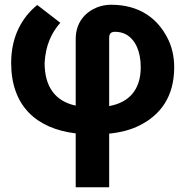

<svg xmlns="http://www.w3.org/2000/svg" viewBox="-20 -556 784 809"><path d="M27 -291C27 -110 133 -14 299 6V233H440V7C491 2 534 -10 569 -28C656 -72 714 -148 714 -273C714 -321 703 -363 685 -397C644 -477 569 -536 448 -536C427 -536 407 -532 389 -525C339 -505 299 -461 299 -392V-111C214 -129 168 -189 168 -291C172 -365 197 -418 234 -460L137 -535C74 -484 27 -404 27 -291ZM440 -109V-396C440 -414 447 -422 465 -422C482 -422 498 -418 511 -411C552 -388 573 -337 573 -273C573 -177 523 -124 440 -109Z"/></svg>

Font: Asimov Pro
Style: Bd
Weight: 700
Designer: Google
Version: Version 2.000980; 2014